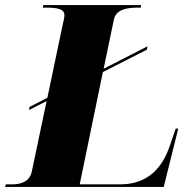

<svg xmlns="http://www.w3.org/2000/svg" viewBox="-55 -734 752 754"><path d="M-35 0H588L645 -229H635L611 -159C583 -78 528 -10 417 -10H258L349 -451L522 -539L524 -552L352 -464L392 -656C400 -696 441 -704 485 -704H498L499 -714H115L113 -704H126C168 -704 198 -700 198 -674C198 -665 195 -653 191 -636L131 -350L61 -314L59 -302L128 -337L70 -61C61 -17 22 -10 -9 -10H-32Z"/></svg>

Font: Noto Serif Display Black
Style: Italic
Weight: 900
Italic angle: -12°
Designer: Monotype Design Team
Foundry: Monotype Imaging Inc.
Version: Version 2.009